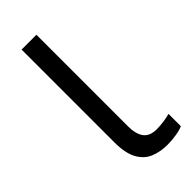

<svg xmlns="http://www.w3.org/2000/svg" viewBox="-233 -759 815 815"><g transform="rotate(-45 174.0 -352.0)"><path d="M243 10Q199 10 164.5 -4.5Q130 -19 110 -55.5Q90 -92 90 -157V-714H179V-165Q179 -117 197.5 -93Q216 -69 256 -69Q278 -69 301.5 -72.5Q325 -76 338 -80V-6Q324 1 296.5 5.5Q269 10 243 10Z"/></g></svg>

Font: Noto IKEA Latin
Style: Regular
Weight: 400
Designer: Monotype Design Team
Foundry: Monotype Imaging Inc.
Version: Version 1.0